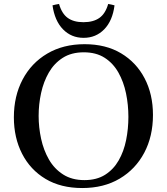

<svg xmlns="http://www.w3.org/2000/svg" viewBox="-20 -934 842 969"><path d="M752 -354Q752 -246 708 -163Q664 -80 584 -32.5Q504 15 395 15Q287 15 210 -31Q133 -77 91.5 -158Q50 -239 50 -342Q50 -449 94 -532.5Q138 -616 218.5 -663.5Q299 -711 407 -711Q514 -711 591 -665Q668 -619 710 -538.5Q752 -458 752 -354ZM628 -344Q628 -405 616 -463Q604 -521 577.5 -568Q551 -615 508 -642.5Q465 -670 403 -670Q340 -670 296.5 -642Q253 -614 226.5 -568Q200 -522 187.5 -465Q175 -408 175 -349Q175 -291 187.5 -233.5Q200 -176 227 -129Q254 -82 298.5 -53.5Q343 -25 406 -25Q468 -25 510.5 -52Q553 -79 579 -124.5Q605 -170 616.5 -227Q628 -284 628 -344ZM278 -914Q292 -865 322 -843.5Q352 -822 401 -822Q451 -822 481.5 -843.5Q512 -865 526 -914Q534 -913 542 -911Q550 -909 558 -907Q548 -829 506 -786Q464 -743 402 -743Q340 -743 298 -786Q256 -829 245 -907Q259 -911 278 -914Z"/></svg>

Font: Tiro Devanagari Marathi
Style: Regular
Weight: 400
Designer: Devanagari: John Hudson & Fiona Ross. Latin: John Hudson.
Foundry: Tiro Typeworks Ltd.
Version: Version 1.52